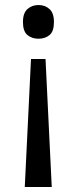

<svg xmlns="http://www.w3.org/2000/svg" viewBox="-20 -566 309 768"><path d="M104 -330.1H162.1L187 182.1H79.1ZM71.8 -478Q71.8 -513.7 89.8 -529.8Q107.9 -545.9 133.8 -545.9Q160.2 -545.9 178 -529.8Q195.8 -513.7 195.8 -478Q195.8 -440.4 178.2 -425.8Q160.6 -411.1 133.8 -411.1Q107.4 -411.1 89.6 -426Q71.8 -440.9 71.8 -478Z"/></svg>

Font: NotoSansMyanmarRegular
Style: Regular
Weight: 400
Designer: Monotype Design team
Foundry: Monotype Imaging Inc.
Version: Version 1.05